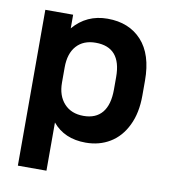

<svg xmlns="http://www.w3.org/2000/svg" viewBox="-78 -597 728 820"><g transform="rotate(10 285.5 -186.5)"><path d="M54.2 -520H174.8V-460.9Q232.4 -528.8 323.2 -528.8Q416.5 -528.8 471.2 -469.2Q525.9 -409.7 525.9 -295.9V-231Q525.9 -155.8 499.5 -101.6Q473.1 -46.9 426.8 -19Q380.9 8.8 321.8 8.8Q229.5 8.8 178.2 -53.2V155.8H54.2ZM401.9 -235.8V-290Q401.9 -418.9 291 -418.9Q237.8 -418.9 208 -385.7Q178.2 -352.5 178.2 -292V-226.1Q178.2 -169.4 209 -135.7Q239.7 -102.1 293 -102.1Q346.2 -102.1 374 -135.7Q401.9 -169.4 401.9 -235.8Z"/></g></svg>

Font: D-DIN Exp
Style: DINExp-Bold
Weight: 700
Width: 7
Designer: Charles Nix
Foundry: Datto Inc.
Version: Version 1.00